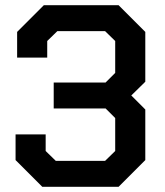

<svg xmlns="http://www.w3.org/2000/svg" viewBox="-20 -720 635 740"><path d="M40 -103V-202H156V-138L195 -100H385L424 -138V-265L387 -302H187V-402H387L424 -439V-562L385 -600H201L162 -562V-498H46V-597L149 -700H437L540 -597V-405L486 -352L540 -298V-103L437 0H143Z"/></svg>

Font: Chakra Petch SemiBold
Style: Regular
Weight: 600
Designer: Katatrad Aksorn Co.,Ltd.
Foundry: Cadson Demak Co.,Ltd.
Version: Version 1.000; ttfautohint (v1.6)